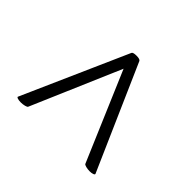

<svg xmlns="http://www.w3.org/2000/svg" viewBox="-85 -479 578 578"><g transform="rotate(-45 203.5 -190.0)"><path d="M30 -43Q30 -51 32 -59Q34 -67 37 -68L330 -193V-185L37 -311Q34 -312 32 -320Q30 -328 30 -336Q30 -345 32 -350.5Q34 -356 37 -354L371 -206Q376 -204 376 -189Q376 -175 371 -172L37 -25Q34 -24 32 -29.5Q30 -35 30 -43Z"/></g></svg>

Font: Cormorant Infant Medium
Style: Italic
Weight: 500
Italic angle: -10°
Designer: Christian Thalmann (Catharsis Fonts)
Foundry: Catharsis Fonts
Version: Version 4.000